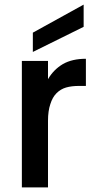

<svg xmlns="http://www.w3.org/2000/svg" viewBox="-20 -816 424 836"><path d="M75.2 -550.8H189V-471.2Q212.9 -512.7 253.9 -537.1Q294.4 -560.1 354 -560.1V-441.9H325.2Q292 -441.9 268.1 -435.1Q244.1 -428.2 226.1 -410.2Q208.5 -392.6 199.2 -362.8Q189 -333 189 -290V0H75.2ZM123 -589.8V-673.8L344.2 -795.9V-699.2Z"/></svg>

Font: PoppinsZ Medium
Style: Regular
Weight: 500
Designer: Ninad Kale (Devanagari), Jonny Pinhorn (Latin)
Foundry: Indian Type Foundry
Version: Version 3.002;FEAKit 1.0